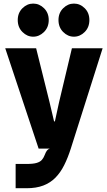

<svg xmlns="http://www.w3.org/2000/svg" viewBox="-20 -808 584 1044"><path d="M65 215.5V83.5H124.5Q160.5 83.5 179.5 77.8Q198.5 72 207.8 61.2Q217 50.5 222.5 36Q229 19 235 11Q241 3 250.5 0H190L8.5 -545.5H176.5L249 -254L274 -148H278.5L301.5 -253.5L371 -545.5H538L365 0Q349 50 329 90Q309 130 281.5 158Q254 186 215.5 200.8Q177 215.5 124.5 215.5ZM160.5 -608.5Q127.5 -608.5 102 -634Q76.5 -659.5 76.5 -699Q76.5 -738 102 -763.2Q127.5 -788.5 160.5 -788.5Q194 -788.5 219.5 -763.2Q245 -738 245 -699Q245 -659.5 219.2 -634Q193.5 -608.5 160.5 -608.5ZM382 -608.5Q349 -608.5 323.5 -634Q298 -659.5 298 -699Q298 -738 323.5 -763.2Q349 -788.5 382 -788.5Q415.5 -788.5 440.8 -763.2Q466 -738 466 -699Q466 -659.5 440.5 -634Q415 -608.5 382 -608.5Z"/></svg>

Font: Spline Sans
Style: Regular
Weight: 400
Designer: Eben Sorkin, Mirko Velimirovic
Foundry: Sorkin Type
Version: Version 1.001